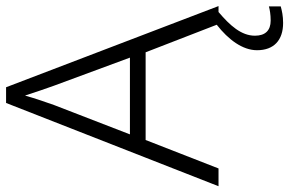

<svg xmlns="http://www.w3.org/2000/svg" viewBox="-184 -574 975 648"><g transform="rotate(-90 304.0 -249.5)"><path d="M508 123C508 77 542 39 588 0H608L334 -717H281L0 0H60L156 -246H452L545 -6C495 33 459 81 459 130C459 187 493 218 551 218C575 218 592 214 607 210V170C596 173 580 176 559 176C526 176 508 158 508 123ZM339 -556 434 -299H175L274 -555C283 -580 296 -618 306 -653C316 -622 332 -575 339 -556Z"/></g></svg>

Font: Noto Sans Kannada Light
Style: Regular
Weight: 300
Designer: Jelle Bosma - Monotype Design Team
Foundry: Monotype Imaging Inc.
Version: Version 2.005